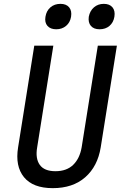

<svg xmlns="http://www.w3.org/2000/svg" viewBox="-20 -967 640 997"><path d="M254 10Q151 10 104.5 -47Q58 -104 74 -202L158 -730H257L173 -202Q163 -144 186.5 -111Q210 -78 268 -78Q326 -78 360 -111Q394 -144 404 -202L488 -730H587L503 -202Q487 -103 422.5 -46.5Q358 10 254 10ZM497 -815Q467 -815 452 -832.5Q437 -850 441 -880Q447 -911 468 -929Q489 -947 519 -947Q549 -947 564 -929Q579 -911 574 -880Q569 -850 548.5 -832.5Q528 -815 497 -815ZM272 -815Q242 -815 226.5 -832.5Q211 -850 216 -880Q221 -911 242 -929Q263 -947 294 -947Q324 -947 339 -929Q354 -911 349 -880Q344 -850 323 -832.5Q302 -815 272 -815Z"/></svg>

Font: JetBrains Mono NL Medium
Style: Italic
Weight: 500
Italic angle: -9°
Monospace: yes
Designer: Philipp Nurullin, Konstantin Bulenkov
Foundry: JetBrains
Version: Version 2.305; ttfautohint (v1.8.4.7-5d5b)